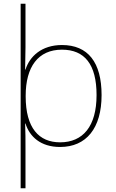

<svg xmlns="http://www.w3.org/2000/svg" viewBox="-20 -780 623 1032"><path d="M526 -269C526 -445 453 -538 313 -538C203 -538 139 -476 117 -406H115C116 -439 117 -493 117 -525V-760H91V232H117V15C117 -27 117 -71 115 -116H117C139 -46 198 10 303 10C444 10 526 -91 526 -269ZM499 -269C499 -101 426 -15 303 -15C189 -15 118 -92 118 -262V-265C118 -421 185 -513 313 -513C435 -513 499 -434 499 -269Z"/></svg>

Font: Noto Sans Sinhala Thin
Style: Regular
Weight: 100
Designer: Jelle Bosma - Monotype Design Team
Foundry: Monotype Imaging Inc.
Version: Version 2.006